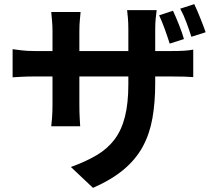

<svg xmlns="http://www.w3.org/2000/svg" viewBox="-20 -830 1040 929"><path d="M817 -778Q831 -748 846.5 -709Q862 -670 870 -641L801 -619Q791 -651 777.5 -688.5Q764 -726 750 -756ZM920 -810Q934 -780 949.5 -741.5Q965 -703 975 -674L906 -652Q896 -684 882 -721.5Q868 -759 852 -788ZM731 -427Q731 -334 717.5 -258Q704 -182 671 -121Q638 -60 579.5 -10.5Q521 39 430 79L323 -22Q395 -48 447.5 -79Q500 -110 534 -155Q568 -200 584.5 -265Q601 -330 601 -422V-460H364V-324Q364 -290 365.5 -262Q367 -234 368 -219H228Q230 -234 232 -262Q234 -290 234 -324V-460H149Q112 -460 85 -458.5Q58 -457 41 -456V-592Q55 -590 83.5 -586.5Q112 -583 149 -583H234V-682Q234 -704 232 -726.5Q230 -749 228 -772H370Q369 -758 366.5 -734.5Q364 -711 364 -681V-583H601V-688Q601 -718 599 -742Q597 -766 595 -781H738Q736 -765 733.5 -741.5Q731 -718 731 -688V-583H805Q845 -583 870 -584.5Q895 -586 915 -590V-457Q882 -460 806 -460H731Z"/></svg>

Font: Chiron Sans HK TT
Style: Bold
Weight: 700
Designer: Ryoko NISHIZUKA 西塚涼子 (kana, bopomofo & ideographs); Paul D. Hunt (Latin, Greek & Cyrillic); Sandoll Communications 산돌커뮤니
Foundry: Adobe
Version: Version 2.022;hotconv 1.0.109;makeotfexe 2.5.65596